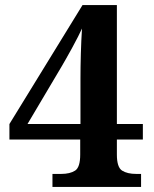

<svg xmlns="http://www.w3.org/2000/svg" viewBox="-20 -734 606 754"><path d="M186 0V-51H220Q255 -51 275 -64Q295 -77 295 -127V-186H17V-247L304 -714H439V-247H541V-186H439V-127Q439 -77 459.5 -64Q480 -51 515 -51H534V0ZM88 -247H296V-427Q296 -471 297.5 -523.5Q299 -576 302 -622Q297 -611 286.5 -590Q276 -569 263 -545.5Q250 -522 239 -502.5Q228 -483 222 -473Z"/></svg>

Font: Noto Serif Gurmukhi
Style: Bold
Weight: 700
Designer: Vaibhav Singh and the Monotype Design Team
Foundry: Monotype Imaging Inc.
Version: Version 2.004; ttfautohint (v1.8.4.7-5d5b)